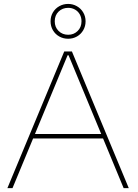

<svg xmlns="http://www.w3.org/2000/svg" viewBox="-20 -968 708 988"><path d="M322.3 -703.1H342.3V-683.6H322.3ZM521.5 -278.3V-255.4H140.1V-278.3ZM310.5 -703.1H335.9L44.4 0H18.1ZM616.2 0 324.7 -703.1H350.1L642.6 0ZM240.2 -858.4Q240.2 -883.8 252.2 -904.1Q264.2 -924.3 284.9 -936Q305.7 -947.8 330.6 -947.8Q355 -947.8 375.7 -936Q396.5 -924.3 408.4 -903.8Q420.4 -883.3 420.4 -858.4Q420.4 -833 408.4 -812.5Q396.5 -792 376 -780.3Q355.5 -768.6 330.6 -768.6Q305.7 -768.6 284.9 -780.3Q264.2 -792 252.2 -812.5Q240.2 -833 240.2 -858.4ZM399.4 -858.4Q399.4 -878.4 390.4 -894.3Q381.3 -910.2 365.7 -918.9Q350.1 -927.7 331.1 -927.7Q301.3 -927.7 281.5 -908.4Q261.7 -889.2 261.7 -858.4Q261.7 -828.1 281.5 -808.6Q301.3 -789.1 331.1 -789.1Q359.9 -789.1 379.6 -808.6Q399.4 -828.1 399.4 -858.4Z"/></svg>

Font: Wand UI Pro
Style: Regular
Weight: 400
Designer: Andreas Faust
Version: Version 1.003;FEAKit 1.0